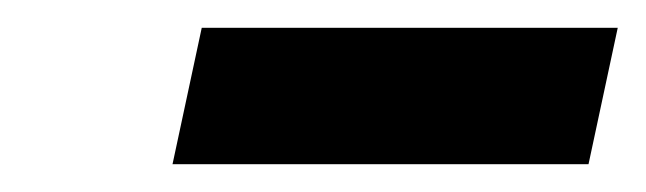

<svg xmlns="http://www.w3.org/2000/svg" viewBox="-20 -688 464 138"><path d="M104 -570 125 -668H424L403 -570Z"/></svg>

Font: Atkinson Hyperlegible
Style: Bold Italic
Weight: 700
Italic angle: -12°
Designer: Elliott Scott, Megan Eiswerth, Linus Boman, Theodore Petrosky
Foundry: Braille Institute
Version: Version 1.006; ttfautohint (v1.8.3)